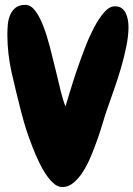

<svg xmlns="http://www.w3.org/2000/svg" viewBox="-20 -756 540 777"><path d="M500 -646.5Q500 -611.3 491.2 -567.9Q482.4 -524.4 469.2 -479.5Q456.1 -434.6 440.9 -392.1Q425.8 -349.6 414.1 -315.4Q406.2 -293.9 397 -262.2Q387.7 -230.5 375.5 -195.3Q363.3 -160.2 348.6 -125Q334 -89.8 316.4 -62Q298.8 -34.2 277.8 -16.6Q256.8 1 232.4 1Q211.9 1 192.9 -17.6Q173.8 -36.1 156.7 -64.9Q139.6 -93.8 124.5 -129.4Q109.4 -165 97.2 -199.2Q85 -233.4 76.7 -262.7Q68.4 -292 64.5 -307.6Q44.9 -383.8 27.3 -461.4Q9.8 -539.1 9.8 -617.2Q9.8 -636.7 11.7 -657.7Q13.7 -678.7 21.5 -696.3Q29.3 -713.9 43.5 -725.1Q57.6 -736.3 83 -736.3Q104.5 -736.3 122.6 -712.4Q140.6 -688.5 155.3 -650.4Q169.9 -612.3 182.1 -565.4Q194.3 -518.6 205.1 -473.1Q215.8 -427.7 225.6 -388.2Q235.4 -348.6 245.1 -325.2Q251 -344.7 262.2 -382.3Q273.4 -419.9 288.6 -464.8Q303.7 -509.8 321.8 -557.1Q339.8 -604.5 359.9 -643.1Q379.9 -681.6 401.4 -706.1Q422.9 -730.5 445.3 -730.5Q461.9 -730.5 472.7 -722.7Q483.4 -714.8 489.3 -702.1Q495.1 -689.5 497.6 -674.8Q500 -660.2 500 -646.5Z"/></svg>

Font: Chewy
Style: Regular
Weight: 400
Designer: Squid
Foundry: Font Diner, Inc DBA Sideshow
Version: Version 1.000